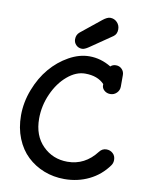

<svg xmlns="http://www.w3.org/2000/svg" viewBox="-97 -970 796 1045"><g transform="rotate(10 300.5 -448.0)"><path d="M304.2 -709Q284.2 -709 271 -722.2Q257.8 -735.4 257.8 -753.9Q257.8 -779.3 275.9 -793.9L386.2 -882.8Q410.2 -901.9 426.8 -901.9Q449.2 -901.9 464.6 -886Q480 -870.1 480 -847.2Q480 -820.3 460.9 -807.1L339.8 -724.1Q317.4 -709 304.2 -709ZM332 5.9Q272 5.9 219.2 -14.6Q166.5 -35.2 126.5 -73Q86.4 -110.8 63.2 -168.2Q40 -225.6 40 -294.9Q40 -367.7 67.4 -438.5Q94.7 -509.3 138.4 -560.8Q182.1 -612.3 239 -644Q295.9 -675.8 352.1 -675.8Q415 -675.8 472.2 -641.1Q483.9 -652.8 502 -652.8Q522 -652.8 534.9 -639.4Q547.9 -626 547.9 -606.9V-543Q547.9 -522.5 533.2 -507.8Q518.6 -493.2 498 -493.2Q478.5 -493.2 464.8 -505.1Q451.2 -517.1 451.2 -533.2V-540Q414.1 -579.1 345.2 -579.1Q294.9 -579.1 247.1 -538.6Q199.2 -498 169.7 -431.9Q140.1 -365.7 140.1 -294.9Q140.1 -200.7 195.6 -145.3Q251 -89.8 332 -89.8Q428.7 -89.8 492.2 -172.9Q507.3 -192.9 530.8 -192.9Q551.3 -192.9 566.2 -179.4Q581.1 -166 581.1 -143.1Q581.1 -126 571.8 -112.8Q530.8 -55.2 468.3 -24.7Q405.8 5.9 332 5.9Z"/></g></svg>

Font: Comic Neue
Style: Bold
Weight: 700
Designer: Craig Rozynski
Foundry: Craig Rozynski
Version: Version 2.003;hotconv 1.0.109;makeotfexe 2.5.65596